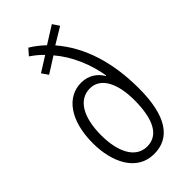

<svg xmlns="http://www.w3.org/2000/svg" viewBox="-239 -825 900 900"><g transform="rotate(-45 211.5 -375.0)"><path d="M147 -760 120 -729C139 -716 160 -700 179 -680L104 -633L126 -601L205 -651C262 -584 298 -498 313 -410L310 -409C292 -440 258 -469 206 -469C112 -469 44 -381 44 -229C44 -104 97 10 212 10C319 10 379 -76 379 -259C379 -430 335 -573 244 -678L325 -727L303 -760L217 -706C195 -727 172 -745 147 -760ZM216 -421C285 -421 325 -349 325 -235C325 -111 290 -38 214 -38C136 -38 98 -120 98 -228C98 -349 142 -421 216 -421Z"/></g></svg>

Font: Noto Sans Georgian ExtraCondensed Light
Style: Regular
Weight: 300
Width: 2
Designer: Monotype Design Team, Akaki Razmadze
Foundry: Google LLC
Version: Version 2.005